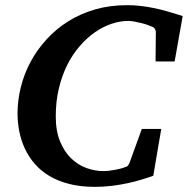

<svg xmlns="http://www.w3.org/2000/svg" viewBox="-20 -707 727 743"><path d="M655.8 -469.2H582L583 -581.1Q584 -586.9 579.8 -594.2Q575.7 -601.6 567.9 -604Q564 -606 553.2 -609.9Q542.5 -613.8 529.1 -617.2Q515.6 -620.6 501.5 -623.3Q487.3 -626 476.1 -626Q444.3 -626 411.1 -614.7Q377.9 -603.5 346.9 -581.8Q315.9 -560.1 288.3 -528.3Q260.7 -496.6 240.2 -455.6Q219.7 -414.6 207.8 -364.7Q195.8 -314.9 195.8 -256.8Q195.8 -199.7 212.4 -159.7Q229 -119.6 255.6 -94Q282.2 -68.4 314.9 -56.6Q347.7 -44.9 379.9 -44.9Q390.6 -44.9 403.3 -46.4Q416 -47.9 427.7 -50.3Q439.5 -52.7 449 -55.2Q458.5 -57.6 462.9 -60.1Q470.7 -61 474.6 -65.9Q478.5 -70.8 481 -76.2L528.8 -208H604L573.2 -26.9Q554.2 -20 529.5 -12.5Q504.9 -4.9 476.1 1.5Q447.3 7.8 414.8 12Q382.3 16.1 347.2 16.1Q291 16.1 246.8 4.6Q202.6 -6.8 169.4 -27.1Q136.2 -47.4 113 -74.7Q89.8 -102.1 75.4 -133.8Q61 -165.5 54.4 -199.7Q47.9 -233.9 47.9 -268.1Q47.9 -319.3 60.8 -370.6Q73.7 -421.9 98.6 -468.3Q123.5 -514.6 160.2 -554.7Q196.8 -594.7 243.7 -624.3Q290.5 -653.8 347.7 -670.4Q404.8 -687 471.2 -687Q500 -687 526.1 -683.8Q552.2 -680.7 578.1 -675.3Q604 -669.9 630.6 -662.1Q657.2 -654.3 687 -645Z"/></svg>

Font: Charis SIL Am
Style: Bold Italic
Weight: 700
Italic angle: -11°
Foundry: SIL International
Version: Version 5.000